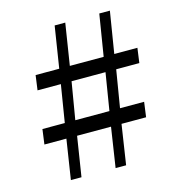

<svg xmlns="http://www.w3.org/2000/svg" viewBox="-113 -866 880 962"><g transform="rotate(-15 327.0 -385.0)"><path d="M168 -206.5H54L64.5 -284H180.5L212 -477.5H91L101.5 -554H224L258 -769.5H313L279 -554H454.5L489.5 -769.5H544.5L509.5 -554H629.5L619 -477.5H499L467 -284H592L581.5 -206.5H454L422.5 0H368L399.5 -206.5H223.5L191 0H136ZM412 -284 443.5 -477.5H267.5L235 -284Z"/></g></svg>

Font: Merriweather Text Regular
Style: Italic
Weight: 400
Italic angle: -7.8°
Designer: Eben Sorkin
Foundry: Eben Sorkin
Version: Version 2.100; ttfautohint (v1.7.19-72a1) -l 8 -r 50 -G 200 